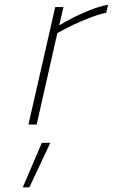

<svg xmlns="http://www.w3.org/2000/svg" viewBox="-20 -530 480 817"><path d="M215 -500H250L232 -422Q263 -441 297 -458Q326 -472 363 -487Q400 -502 440 -510L432 -476Q397 -468 360 -453.5Q323 -439 293 -425Q257 -408 224 -389L136 0H101ZM158 78H194L105 267H77Z"/></svg>

Font: Panefresco 1wt
Style: Italic
Weight: 250
Version: Version 1.000